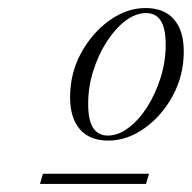

<svg xmlns="http://www.w3.org/2000/svg" viewBox="-20 -745 478 478"><path d="M342.5 -725Q388.5 -725 413 -697Q437.5 -669 437.5 -617Q437.5 -557 410.2 -506.8Q383 -456.5 339.8 -425.8Q296.5 -395 249.5 -395Q203.5 -395 179 -423Q154.5 -451 154.5 -503Q154.5 -563 182 -613.2Q209.5 -663.5 252.5 -694.2Q295.5 -725 342.5 -725ZM248 -407.5Q274.5 -407.5 300.2 -427Q326 -446.5 346.8 -479.2Q367.5 -512 380 -552Q392.5 -592 392.5 -633Q392.5 -675 380 -693.8Q367.5 -712.5 344 -712.5Q317.5 -712.5 292 -693Q266.5 -673.5 245.5 -640.8Q224.5 -608 212 -568Q199.5 -528 199.5 -487Q199.5 -445 212.2 -426.2Q225 -407.5 248 -407.5ZM79.5 -287 87 -312.5H351L343.5 -287Z"/></svg>

Font: Newsreader 72pt Light
Style: Italic
Weight: 300
Italic angle: -17°
Designer: Hugues Gentile
Foundry: Production Type
Version: Version 1.003; ttfautohint (v1.8.3)